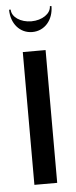

<svg xmlns="http://www.w3.org/2000/svg" viewBox="-50 -684 283 713"><g transform="rotate(-5 91.5 -328.0)"><path d="M164 -656C164 -628 131 -606 91 -606C51 -606 18 -628 18 -656H12C12 -604 45 -566 91 -566C137 -566 170 -604 170 -656ZM49 -495V0H134V-495Z"/></g></svg>

Font: Moniqa SemBd Display
Style: Regular
Weight: 600
Designer: Rajesh Rajput
Foundry: Rajesh Rajput
Version: Version 1.000